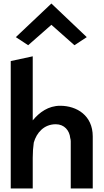

<svg xmlns="http://www.w3.org/2000/svg" viewBox="-20 -1071 593 1091"><path d="M70 -860 140 -814 272 -930 403 -814 473 -860 272 -1051ZM507 0V-296C507 -415 416 -470 322 -470C255 -470 204 -433 166 -387V-751L41 -724V0H166V-175C166 -205 168 -234 172 -261C188 -317 230 -365 297 -365C346 -365 375 -329 379 -287C381 -281 382 -274 382 -268V0Z"/></svg>

Font: Bluebird
Style: Nrw
Weight: 400
Designer: Jasper
Foundry: Cannot Into Space Fonts
Version: Version 0.98